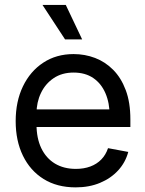

<svg xmlns="http://www.w3.org/2000/svg" viewBox="-20 -770 607 801"><path d="M295.9 11.7Q217.8 11.7 161.9 -23.2Q106 -58.1 75.7 -120.4Q45.4 -182.6 45.4 -264.6Q45.4 -346.7 75.7 -409.7Q106 -472.7 160.4 -508.5Q214.8 -544.4 287.1 -544.4Q334 -544.4 376.5 -528.3Q418.9 -512.2 452.1 -478.8Q485.4 -445.3 504.6 -394Q523.9 -342.8 523.9 -272V-240.2H100.1V-313.5H476.6L437.5 -286.6Q437.5 -340.3 419.9 -381.1Q402.3 -421.9 368.9 -444.6Q335.4 -467.3 287.1 -467.3Q238.8 -467.3 204.1 -444.1Q169.4 -420.9 150.9 -382.1Q132.3 -343.3 132.3 -296.4V-251.5Q132.3 -193.4 152.3 -151.6Q172.4 -109.9 209.2 -87.6Q246.1 -65.4 296.4 -65.4Q330.1 -65.4 356.9 -75.4Q383.8 -85.4 402.6 -104.7Q421.4 -124 430.7 -151.9L515.1 -136.2Q503.4 -92.3 472.9 -59.1Q442.4 -25.9 397.2 -7.1Q352.1 11.7 295.9 11.7ZM251.5 -605.5 157.2 -749.5H254.4L322.8 -605.5Z"/></svg>

Font: Inter 20pt
Style: Regular
Weight: 400
Version: Version 4.001;git-66647c0bb